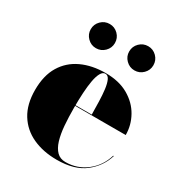

<svg xmlns="http://www.w3.org/2000/svg" viewBox="-165 -799 868 925"><g transform="rotate(30 269.0 -337.0)"><path d="M283 10Q207.5 10 149.2 -16.8Q91 -43.5 58 -96.8Q25 -150 25 -230Q25 -310 57.2 -363.2Q89.5 -416.5 147 -443.2Q204.5 -470 280 -470Q354.5 -470 406.2 -440.2Q458 -410.5 485 -362.2Q512 -314 512 -259.5H92V-263H321Q320.5 -300 319.5 -335.8Q318.5 -371.5 314.8 -401.2Q311 -431 302.8 -448.8Q294.5 -466.5 280 -466.5Q265.5 -466.5 255.8 -449Q246 -431.5 240.5 -401Q235 -370.5 232.8 -331.8Q230.5 -293 230.5 -250Q230.5 -196 234.2 -150.5Q238 -105 248.2 -71.8Q258.5 -38.5 277 -20Q295.5 -1.5 325 -1.5Q390.5 -1.5 440.8 -40.8Q491 -80 509.5 -143H513Q493.5 -78 437.5 -34Q381.5 10 283 10ZM392 -550Q364.5 -550 344.8 -569.8Q325 -589.5 325 -617Q325 -645 344.8 -664.8Q364.5 -684.5 392.5 -684.5Q420 -684.5 439.8 -664.8Q459.5 -645 459.5 -617Q459.5 -589.5 439.8 -569.8Q420 -550 392 -550ZM178 -550Q150.5 -550 130.8 -569.8Q111 -589.5 111 -617Q111 -645 130.8 -664.8Q150.5 -684.5 178.5 -684.5Q206 -684.5 225.8 -664.8Q245.5 -645 245.5 -617Q245.5 -589.5 225.8 -569.8Q206 -550 178 -550Z"/></g></svg>

Font: Bodoni Moda 48pt Black
Style: Regular
Weight: 900
Designer: Owen Earl
Foundry: indestructible type
Version: Version 2.004